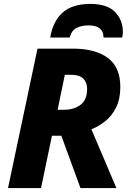

<svg xmlns="http://www.w3.org/2000/svg" viewBox="-20 -963 668 983"><path d="M21 0 172 -714H354Q468 -714 532 -666.5Q596 -619 596 -518Q596 -457 575 -414Q554 -371 520 -343.5Q486 -316 448 -301L576 0H392L294 -268H246L190 0ZM307 -401Q359 -401 392.5 -426.5Q426 -452 426 -508Q426 -541 406.5 -560.5Q387 -580 344 -580H312L275 -401ZM237 -771Q251 -854 300.5 -898.5Q350 -943 443 -943Q529 -943 569 -901.5Q609 -860 609 -801Q609 -791 608 -783.5Q607 -776 605 -771H510Q510 -833 433 -833Q398 -833 372.5 -820.5Q347 -808 337 -771Z"/></svg>

Font: Noto Sans ExtraBold
Style: Italic
Weight: 800
Italic angle: -12°
Designer: Monotype Design Team
Foundry: Monotype Imaging Inc.
Version: Version 2.013; ttfautohint (v1.8.4.7-5d5b)